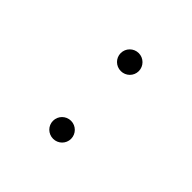

<svg xmlns="http://www.w3.org/2000/svg" viewBox="-132 -684 851 851"><g transform="rotate(45 293.0 -258.5)"><path d="M293 -414.6C324.2 -414.6 349.6 -439.5 349.6 -470.7C349.6 -502 324.2 -527.3 293 -527.3C261.7 -527.3 236.3 -502 236.3 -470.7C236.3 -439.5 261.7 -414.6 293 -414.6ZM293 9.8C324.2 9.8 349.6 -15.1 349.6 -46.4C349.6 -77.6 324.2 -103 293 -103C261.7 -103 236.3 -77.6 236.3 -46.4C236.3 -15.1 261.7 9.8 293 9.8Z"/></g></svg>

Font: Cascadia Code PL Light
Style: Regular
Weight: 300
Monospace: yes
Designer: Aaron Bell
Foundry: Saja Typeworks
Version: Version 2404.023